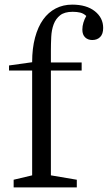

<svg xmlns="http://www.w3.org/2000/svg" viewBox="-20 -810 466 830"><path d="M19 -527V-505H119V-52L39 -33V0H312V-33L200 -52V-505H333V-540H200V-590Q200 -620 201.5 -650.5Q203 -681 212 -705Q221 -729 240 -744Q259 -759 294 -759Q313 -759 327 -755.5Q341 -752 353 -741Q345 -727 340.5 -712Q336 -697 336 -682Q336 -660 348 -648.5Q360 -637 379 -637Q400 -637 413 -650Q426 -663 426 -689Q426 -733 390 -761.5Q354 -790 292 -790Q253 -790 221 -773.5Q189 -757 166.5 -725.5Q144 -694 131.5 -647.5Q119 -601 119 -542V-541Z"/></svg>

Font: GradeGX
Style: Regular
Weight: 100
Width: 1
Designer: Adam Twardoch
Foundry: Adam Twardoch
Version: Version 2.002; DEVELOPMENT